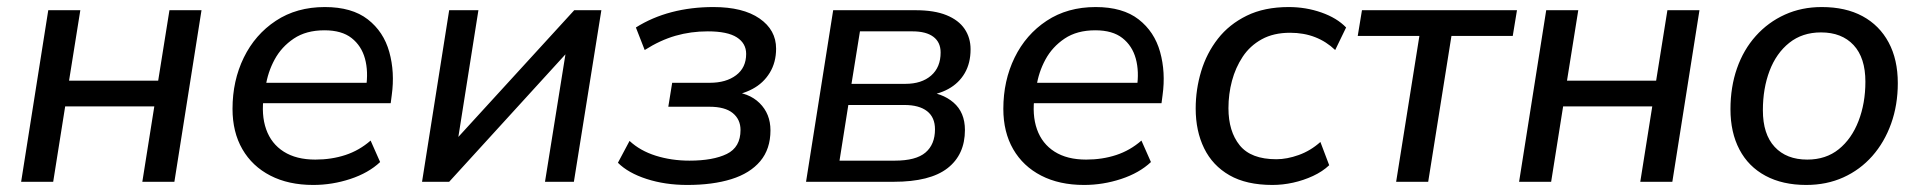

<svg xmlns="http://www.w3.org/2000/svg" viewBox="-20 -516 5455 545"><path d="M40 0 117 -487H208L176 -287H429L461 -487H552L475 0H384L418 -214H165L131 0Z M869 9Q799 9 747.5 -17.5Q696 -44 668 -92.5Q640 -141 640 -207Q640 -287 672 -352.5Q704 -418 763 -457Q822 -496 902 -496Q979 -496 1024 -461Q1069 -426 1085 -368.5Q1101 -311 1092 -246L1089 -223H711L719 -281H1037L1019 -267Q1026 -313 1016 -349.5Q1006 -386 978 -408Q950 -430 901 -430Q849 -430 814 -406.5Q779 -383 759.5 -347Q740 -311 734 -270L729 -245Q721 -190 735.5 -149Q750 -108 785.5 -85.5Q821 -63 875 -63Q921 -63 960.5 -76Q1000 -89 1032 -117L1059 -56Q1026 -25 974.5 -8Q923 9 869 9Z M1178 0 1255 -487H1338L1275 -89H1246L1610 -487H1687L1609 0H1527L1591 -399H1619L1255 0Z M1931 9Q1868 9 1815.5 -8Q1763 -25 1734 -54L1767 -116Q1797 -88 1841.5 -74Q1886 -60 1937 -60Q2004 -60 2043 -79Q2082 -98 2082 -147Q2082 -177 2060 -195Q2038 -213 1994 -213H1877L1888 -281H1995Q2041 -281 2069.5 -302.5Q2098 -324 2098 -363Q2098 -393 2071.5 -410Q2045 -427 1989 -427Q1941 -427 1897.5 -414.5Q1854 -402 1810 -374L1785 -438Q1831 -467 1886.5 -481.5Q1942 -496 2005 -496Q2089 -496 2136 -463.5Q2183 -431 2183 -378Q2183 -339 2165 -309.5Q2147 -280 2116 -263.5Q2085 -247 2046 -243L2051 -256Q2105 -254 2136 -223.5Q2167 -193 2167 -146Q2167 -93 2138 -58.5Q2109 -24 2056 -7.5Q2003 9 1931 9Z M2268 0 2345 -487H2579Q2632 -487 2666.5 -473Q2701 -459 2718 -434Q2735 -409 2735 -376Q2735 -337 2718.5 -308.5Q2702 -280 2672 -263.5Q2642 -247 2600 -243L2602 -256Q2654 -253 2686.5 -225Q2719 -197 2719 -147Q2719 -77 2669.5 -38.5Q2620 0 2517 0ZM2363 -60H2520Q2580 -60 2607 -83Q2634 -106 2634 -149Q2634 -183 2611.5 -200.5Q2589 -218 2547 -218H2388ZM2397 -278H2550Q2596 -278 2623 -301.5Q2650 -325 2650 -367Q2650 -396 2629.5 -411.5Q2609 -427 2570 -427H2421Z M3057 9Q2987 9 2935.5 -17.5Q2884 -44 2856 -92.5Q2828 -141 2828 -207Q2828 -287 2860 -352.5Q2892 -418 2951 -457Q3010 -496 3090 -496Q3167 -496 3212 -461Q3257 -426 3273 -368.5Q3289 -311 3280 -246L3277 -223H2899L2907 -281H3225L3207 -267Q3214 -313 3204 -349.5Q3194 -386 3166 -408Q3138 -430 3089 -430Q3037 -430 3002 -406.5Q2967 -383 2947.5 -347Q2928 -311 2922 -270L2917 -245Q2909 -190 2923.5 -149Q2938 -108 2973.5 -85.5Q3009 -63 3063 -63Q3109 -63 3148.5 -76Q3188 -89 3220 -117L3247 -56Q3214 -25 3162.5 -8Q3111 9 3057 9Z M3592 9Q3518 9 3470 -18.5Q3422 -46 3398 -95Q3374 -144 3374 -208Q3374 -262 3389.5 -313.5Q3405 -365 3437 -406Q3469 -447 3519 -471.5Q3569 -496 3638 -496Q3687 -496 3731 -480.5Q3775 -465 3801 -438L3770 -374Q3745 -398 3713 -410.5Q3681 -423 3642 -423Q3595 -423 3561.5 -404.5Q3528 -386 3507.5 -355Q3487 -324 3477 -286.5Q3467 -249 3467 -209Q3467 -143 3499 -103.5Q3531 -64 3603 -64Q3633 -64 3666.5 -76Q3700 -88 3728 -113L3753 -47Q3734 -29 3707 -16.5Q3680 -4 3650.5 2.5Q3621 9 3592 9Z M3943 0 4009 -414H3834L3846 -487H4286L4274 -414H4100L4034 0Z M4292 0 4369 -487H4460L4428 -287H4681L4713 -487H4804L4727 0H4636L4670 -214H4417L4383 0Z M5107 9Q5040 9 4991.5 -17Q4943 -43 4917.5 -91.5Q4892 -140 4892 -206Q4892 -269 4910.5 -322Q4929 -375 4964 -414Q4999 -453 5046.5 -474.5Q5094 -496 5151 -496Q5219 -496 5267 -470Q5315 -444 5341 -395.5Q5367 -347 5367 -280Q5367 -218 5348 -165Q5329 -112 5294.5 -73Q5260 -34 5212.5 -12.5Q5165 9 5107 9ZM5110 -63Q5163 -63 5199.5 -92.5Q5236 -122 5255.5 -172.5Q5275 -223 5275 -284Q5275 -352 5241.5 -388Q5208 -424 5149 -424Q5096 -424 5059 -394.5Q5022 -365 5003 -315Q4984 -265 4984 -203Q4984 -135 5017.5 -99Q5051 -63 5110 -63Z"/></svg>

Font: Nunito Sans 12pt Medium
Style: Italic
Weight: 500
Italic angle: -9°
Designer: Vernon Adams
Foundry: Vernon Adams
Version: Version 3.101;gftools[0.9.27]